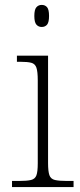

<svg xmlns="http://www.w3.org/2000/svg" viewBox="-20 -763 328 783"><path d="M29 0V-25H56Q90 -25 106.5 -29Q123 -33 128.5 -48Q134 -63 134 -97V-435Q134 -471 128.5 -487Q123 -503 107.5 -507Q92 -511 64 -511H49V-536H176V-98Q176 -64 181.5 -48.5Q187 -33 204 -29Q221 -25 254 -25H280V0ZM150 -653Q137 -653 128.5 -662.5Q120 -672 120 -698Q120 -724 128.5 -733.5Q137 -743 150 -743Q164 -743 172 -733.5Q180 -724 180 -698Q180 -672 172 -662.5Q164 -653 150 -653Z"/></svg>

Font: Noto Serif Kannada ExtraLight
Style: Regular
Weight: 250
Version: Version 2.003